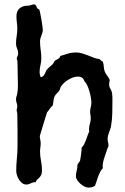

<svg xmlns="http://www.w3.org/2000/svg" viewBox="-20 -794 572 878"><path d="M472.2 -158.2Q472.2 -150.4 474.1 -143.6Q476.1 -136.7 476.1 -128.9Q476.1 -123 473.4 -119.1Q470.7 -115.2 469.2 -108.9Q466.3 -99.1 462.4 -88.6Q458.5 -78.1 455.3 -67.4Q452.1 -56.6 450.4 -45.9Q448.7 -35.2 450.2 -24.9Q442.9 -17.1 437.7 -7.1Q432.6 2.9 428.7 13.7Q424.8 24.4 421.4 35.4Q418 46.4 414.1 56.2Q399.4 64 384.8 64Q376 64 366 58.8Q356 53.7 347.4 46.1Q338.9 38.6 333 29.3Q327.1 20 327.1 11.2Q327.1 -1 330.6 -12.7Q334 -24.4 334 -38.1Q334 -43.5 339.4 -49.1Q344.7 -54.7 346.2 -60.1Q346.7 -62 348.1 -70.6Q349.6 -79.1 350.8 -88.9Q352.1 -98.6 352.8 -107.4Q353.5 -116.2 353 -118.2Q360.4 -125.5 365 -134.8Q369.6 -144 373.3 -154.1Q377 -164.1 380.4 -174.1Q383.8 -184.1 388.2 -192.9Q387.2 -195.3 387.2 -198.2Q387.2 -201.2 387.2 -204.1Q387.2 -216.8 391.1 -228.5Q395 -240.2 395 -252.9Q395 -260.7 393.6 -268.1Q392.1 -275.4 392.1 -283.2Q392.1 -293.5 395 -304Q397.9 -314.5 397.9 -325.2Q397.9 -334 395.5 -347.9Q393.1 -361.8 388.9 -376.5Q384.8 -391.1 378.9 -403.8Q373 -416.5 366.2 -421.9Q359.9 -443.8 335.9 -443.8Q325.2 -443.8 313.2 -439.5Q301.3 -435.1 290 -428Q278.8 -420.9 269.8 -411.9Q260.7 -402.8 255.9 -393.1Q254.9 -390.1 254.6 -387.7Q254.4 -385.3 252.9 -382.8Q248.5 -374.5 241.5 -368.4Q234.4 -362.3 230 -354Q225.6 -344.2 224.6 -333.5Q223.6 -322.8 221.2 -312Q213.4 -305.2 207.5 -296.4Q201.7 -287.6 194.8 -279.8Q194.8 -279.3 192.4 -271.5Q189.9 -263.7 186.3 -252Q182.6 -240.2 178.5 -226.6Q174.3 -212.9 170.7 -200.9Q167 -189 164.6 -180.7Q162.1 -172.4 162.1 -171.9Q162.1 -163.6 164.1 -155Q166 -146.5 166 -138.2Q166 -128.9 164.6 -119.9Q163.1 -110.8 163.1 -102.1Q163.1 -80.1 167.5 -58.8Q171.9 -37.6 171.9 -15.1Q171.9 -1 168 6.6Q164.1 14.2 158.9 19Q153.8 23.9 149.2 28.3Q144.5 32.7 143.1 40L140.1 39.1Q135.7 38.6 130.9 40.3Q126 42 121.1 44.2Q116.2 46.4 111.1 48.1Q106 49.8 100.1 49.8Q89.8 49.8 81.5 43.5Q73.2 37.1 67.1 27.6Q61 18.1 57.6 7.3Q54.2 -3.4 54.2 -12.2Q54.2 -40.5 57.1 -68.8Q60.1 -97.2 60.1 -126Q60.1 -162.6 60.1 -199.5Q60.1 -236.3 59.1 -272.9Q59.1 -277.3 57.6 -281.2Q56.2 -285.2 56.2 -289.1Q56.2 -293.5 57.6 -297.4Q59.1 -301.3 59.1 -306.2Q59.1 -314.5 56.2 -323.2Q53.2 -332 53.2 -340.8Q53.2 -347.7 55.7 -354Q58.1 -360.4 59.1 -367.2Q62 -384.8 62 -402.8Q62 -427.7 61 -452.4Q60.1 -477.1 60.1 -502Q60.1 -507.8 59.6 -513.7Q59.1 -519.5 56.2 -524.9Q57.6 -531.7 60.3 -537.6Q63 -543.5 63 -550.8Q63 -562 58.1 -572.5Q53.2 -583 53.2 -594.2Q53.2 -611.3 56.2 -628.7Q59.1 -646 59.1 -663.1Q59.1 -677.2 57.1 -691.2Q55.2 -705.1 55.2 -719.2Q55.2 -744.1 69.8 -756.1Q84.5 -768.1 106.9 -768.1Q114.7 -768.1 122.3 -771Q129.9 -773.9 136.2 -773.9Q139.6 -773.9 142.1 -771.7Q144.5 -769.5 146 -766.1Q147.5 -762.7 148.9 -759.3Q150.4 -755.9 152.8 -753.9L159.2 -751Q161.1 -747.6 163.8 -734.1Q166.5 -720.7 169.2 -705.3Q171.9 -689.9 173.8 -676Q175.8 -662.1 175.8 -658.2Q175.8 -650.9 173.8 -644.3Q171.9 -637.7 169.4 -631.3Q167 -625 165 -618.7Q163.1 -612.3 163.1 -605Q163.1 -585.4 166 -566.2Q168.9 -546.9 168.9 -526.9Q168.9 -511.2 165 -495.4Q161.1 -479.5 161.1 -463.9Q161.1 -453.1 166 -440.9Q172.9 -441.9 177 -445.8Q181.2 -449.7 184.1 -454.8Q187 -460 189.2 -465.8Q191.4 -471.7 194.8 -476.1Q197.3 -479 201.7 -483.2Q206.1 -487.3 210.7 -491.2Q215.3 -495.1 219.2 -498.8Q223.1 -502.4 224.1 -504.9Q226.6 -509.8 228 -512.7Q229.5 -515.6 233.9 -518.1Q240.2 -522.5 246.8 -525.6Q253.4 -528.8 255.9 -538.1Q272.9 -543.5 290.5 -548.8Q308.1 -554.2 327.1 -554.2Q341.8 -554.2 356.7 -549.6Q371.6 -544.9 385.3 -539.6Q398.9 -534.2 410.6 -529.5Q422.4 -524.9 431.2 -524.9Q435.1 -524.9 439.9 -519.3Q444.8 -513.7 450.2 -512.2Q454.1 -501 454.6 -489.3Q455.1 -477.5 459 -466.8Q463.4 -456.5 470.5 -447.5Q477.5 -438.5 481.9 -428.2Q481 -422.9 480 -418.2Q479 -413.6 479 -408.2Q479 -397.5 484.4 -388.7Q489.7 -379.9 492.2 -370.1Q493.7 -360.8 493.9 -351.8Q494.1 -342.8 494.1 -333Q494.1 -305.7 493.4 -275.4Q492.7 -245.1 487.8 -217.8Q486.8 -210.9 484.1 -203.6Q481.4 -196.3 478.8 -189Q476.1 -181.6 474.1 -173.8Q472.2 -166 472.2 -158.2Z"/></svg>

Font: Margarine
Style: Regular
Weight: 400
Designer: Astigmatic (AOETI)
Foundry: Astigmatic (AOETI)
Version: Version 1.000